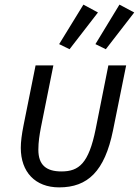

<svg xmlns="http://www.w3.org/2000/svg" viewBox="-20 -799 601 831"><path d="M404 -745 341 -779 236 -608 281 -586ZM561 -745 497 -779 393 -608 438 -586ZM211 -516H134L82 -257C74 -217 70 -185 70 -159C70 -55 132 12 236 12C360 12 433 -58 469 -234L526 -516H449L394 -240C364 -92 322 -57 246 -57C180 -57 146 -85 146 -151C146 -185 151 -215 157 -247Z"/></svg>

Font: Braiins Sans
Style: Italic
Weight: 400
Italic angle: -11.31°
Designer: Mike Abbink, Paul van der Laan, Pieter van Rosmalen, Jiri Chlebus, Lubos Buracinsky
Foundry: Bold Monday, Sudetype
Version: Version 1.000;hotconv 1.0.109;makeotfexe 2.5.65596